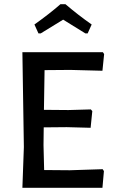

<svg xmlns="http://www.w3.org/2000/svg" viewBox="-20 -889 533 909"><path d="M162 -731 143 -773Q216 -825 266 -869H290Q351 -817 414 -773L395 -731H384Q302 -781 279 -796Q266 -788 173 -731ZM466 -88 472 -79 465 0H86L93 -193L86 -642H467L473 -633L465 -554L313 -558L191 -557L188 -369L304 -368L410 -371L417 -363L409 -284L296 -287L187 -286L186 -202L189 -84L311 -83Z"/></svg>

Font: Alegreya Sans Medium
Style: Regular
Weight: 500
Designer: Juan Pablo del Peral
Foundry: Huerta Tipografica
Version: Version 2.007